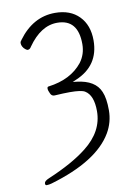

<svg xmlns="http://www.w3.org/2000/svg" viewBox="-93 -768 686 969"><g transform="rotate(-10 250.0 -283.5)"><path d="M163 -312Q155 -328 155 -338Q155 -348 163 -348Q278 -363 337 -437Q367 -477 367 -529Q367 -657 260 -657Q176 -657 109 -561Q102 -548 90 -548Q87 -548 79 -554Q71 -560 66 -569Q61 -578 61 -587Q61 -596 68 -602V-603Q145 -708 258 -708Q336 -708 381 -662Q426 -616 426 -538Q426 -408 304 -357L286 -349L305 -347Q400 -336 426 -273Q441 -239 441 -177.5Q441 -116 410 -63Q334 66 92 137Q78 141 66 141Q59 141 59 131Q59 119 83 109Q211 55 284 -3Q381 -79 381 -183Q381 -265 339 -290Q321 -301 262 -301Q230 -301 185 -298H183Q169 -298 163 -312Z"/></g></svg>

Font: Moon Stars Kai T HW Light
Style: Regular
Weight: 300
Designer: GuiWonder
Version: Version 1.101